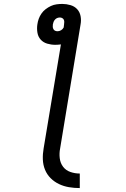

<svg xmlns="http://www.w3.org/2000/svg" viewBox="-20 -755 640 977"><path d="M386 202Q358 202 331 197.5Q304 193 280 181.5Q256 170 237.5 151.5Q219 133 209 108.5Q199 84 198 56Q197 28 202 0L290 -529Q282 -528 275 -527.5Q268 -527 261 -527Q240 -527 220 -533Q200 -539 187 -553.5Q174 -568 170.5 -588.5Q167 -609 170 -630Q172 -645 177 -659Q182 -673 191 -686Q200 -699 212.5 -708.5Q225 -718 239 -724.5Q253 -731 268 -733Q283 -735 297 -735Q318 -735 338.5 -729Q359 -723 372.5 -708.5Q386 -694 390 -673Q394 -652 390 -631L286 0Q281 25 284 50Q287 75 301 93.5Q315 112 338 120Q361 128 386 128ZM273 -596Q282 -596 290.5 -601Q299 -606 304 -615L306 -631Q307 -637 307 -643.5Q307 -650 304.5 -655Q302 -660 296.5 -663Q291 -666 285 -666Q278 -666 271.5 -663.5Q265 -661 260 -655.5Q255 -650 252.5 -643.5Q250 -637 249 -631Q248 -624 248.5 -618Q249 -612 252 -606.5Q255 -601 260.5 -598.5Q266 -596 273 -596Z"/></svg>

Font: Iosevka Curly Extended
Style: Italic
Weight: 400
Width: 7
Italic angle: -9°
Monospace: yes
Designer: Belleve Invis
Foundry: Belleve Invis
Version: Version 11.1.0; ttfautohint (v1.8.3)